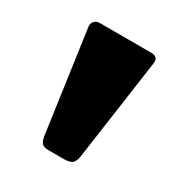

<svg xmlns="http://www.w3.org/2000/svg" viewBox="-93 -810 439 468"><g transform="rotate(30 126.5 -576.5)"><path d="M181 -440Q179 -424 172.5 -417.5Q166 -411 148 -411H106Q91 -411 86 -417Q81 -423 79 -436L39 -720Q38 -731 44 -736.5Q50 -742 58 -742H203Q224 -742 221 -722Z"/></g></svg>

Font: Libre Franklin Thin Black
Style: Regular
Weight: 900
Version: Version 3.000